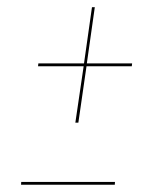

<svg xmlns="http://www.w3.org/2000/svg" viewBox="-20 -510 449 530"><path d="M241.7 -490.2 219.7 -335H344.7L343.8 -327.1H218.8L196.3 -171.4H188L210.9 -327.1H85L85.9 -335H211.9L233.9 -490.2ZM38.1 0 38.6 -7.8H297.4L296.9 0Z"/></svg>

Font: Fira Sans Compressed Eight
Style: Italic
Weight: 100
Width: 3
Italic angle: -8°
Designer: Carrois Corporate & Edenspiekermann AG
Foundry: Carrois Corporate GbR & Edenspiekermann AG
Version: Version 4.203;PS 004.203;hotconv 1.0.88;makeotf.lib2.5.64775